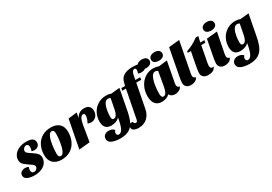

<svg xmlns="http://www.w3.org/2000/svg" viewBox="19 -1853 4475 3155"><g transform="rotate(-30 2257.0 -275.0)"><path d="M177 -176Q161 -186 153 -192Q95 -231 72.5 -260Q50 -289 50 -332Q50 -387 83 -432Q116 -477 176 -503.5Q236 -530 315 -530Q465 -530 465 -432Q465 -389 437.5 -364.5Q410 -340 360 -340Q332 -340 315 -351Q329 -390 329 -422Q329 -450 317 -464.5Q305 -479 284 -479Q264 -479 248.5 -467.5Q233 -456 224 -439Q215 -422 215 -408Q215 -386 234 -369Q253 -352 296 -324L316 -311Q371 -275 394 -246Q417 -217 417 -171Q417 -117 386 -73.5Q355 -30 297 -5Q239 20 161 20Q86 20 32.5 -4Q-21 -28 -21 -80Q-21 -118 8 -141Q37 -164 81 -164Q120 -164 146 -148Q133 -115 133 -92Q133 -65 146 -49Q159 -33 184 -33Q212 -33 232 -52.5Q252 -72 252 -95Q252 -117 234.5 -133.5Q217 -150 177 -176Z M995 -325Q995 -227 957 -148.5Q919 -70 847.5 -25Q776 20 679 20Q578 20 520 -33Q462 -86 462 -188Q462 -287 500 -364.5Q538 -442 610 -486Q682 -530 779 -530Q881 -530 938 -478Q995 -426 995 -325ZM649 -106Q649 -40 694 -40Q731 -40 757 -100Q783 -160 795.5 -245.5Q808 -331 808 -404Q808 -470 763 -470Q725 -470 699 -410.5Q673 -351 661 -266Q649 -181 649 -106Z M1412 -530Q1472 -530 1503.5 -500Q1535 -470 1535 -414Q1535 -350 1497 -309.5Q1459 -269 1400 -269Q1381 -269 1364 -273.5Q1347 -278 1339 -288Q1356 -311 1368 -346.5Q1380 -382 1380 -411Q1380 -453 1350 -453Q1320 -453 1297.5 -413Q1275 -373 1262 -294L1214 0L1008 20L1110 -510L1274 -530L1258 -432Q1305 -530 1412 -530Z M1687 200Q1599 200 1534 173.5Q1469 147 1469 85Q1469 42 1500.5 17Q1532 -8 1577 -8Q1608 -8 1635.5 2.5Q1663 13 1680 35Q1657 60 1657 87Q1657 104 1666.5 117.5Q1676 131 1695 131Q1740 131 1770 72Q1800 13 1822 -120Q1796 -90 1753.5 -74Q1711 -58 1665 -58Q1524 -58 1524 -213Q1524 -296 1561.5 -369Q1599 -442 1669 -486Q1739 -530 1830 -530Q1884 -530 1922 -513L2085 -529L2010 -137Q1987 -18 1953 53.5Q1919 125 1855.5 162.5Q1792 200 1687 200ZM1832 -470Q1789 -470 1763 -423Q1737 -376 1726.5 -312.5Q1716 -249 1716 -195Q1716 -166 1723 -150.5Q1730 -135 1752 -135Q1788 -135 1808 -171Q1828 -207 1838 -257L1876 -456Q1859 -470 1832 -470Z M1974 62Q1982 62 1996 66Q1998 86 2011 95.5Q2024 105 2038 105Q2048 105 2056.5 95Q2065 85 2069 66L2172 -465H2102L2111 -510H2181L2196 -569Q2217 -654 2283 -687Q2349 -720 2445 -720Q2518 -720 2571 -702Q2624 -684 2624 -637Q2624 -603 2595 -585.5Q2566 -568 2526 -568Q2491 -568 2467 -580Q2473 -591 2477 -609Q2481 -627 2481 -641Q2481 -676 2453 -676Q2427 -676 2412 -650.5Q2397 -625 2389 -578L2377 -510H2468L2462 -465H2368L2280 -11Q2261 86 2196.5 143Q2132 200 2035 200Q1978 200 1945 180.5Q1912 161 1912 126Q1912 98 1930.5 80Q1949 62 1974 62Z M2909 -107Q2909 -86 2921 -71Q2933 -56 2956 -54Q2945 -18 2908 1Q2871 20 2829 20Q2794 20 2766.5 5.5Q2739 -9 2729 -37Q2672 20 2579 20Q2497 20 2456 -32Q2415 -84 2415 -177Q2415 -276 2455.5 -357Q2496 -438 2566.5 -484Q2637 -530 2722 -530Q2775 -530 2829 -511L2986 -530L2914 -149Q2909 -122 2909 -107ZM2725 -470Q2681 -470 2653.5 -410.5Q2626 -351 2614 -269Q2602 -187 2602 -117Q2602 -44 2642 -44Q2678 -44 2697.5 -81Q2717 -118 2726 -169L2776 -452Q2751 -470 2725 -470ZM2739 -670Q2739 -632 2709 -611Q2679 -590 2631 -590Q2583 -590 2553.5 -610.5Q2524 -631 2524 -668Q2524 -707 2555.5 -728.5Q2587 -750 2635 -750Q2682 -750 2710.5 -729Q2739 -708 2739 -670ZM2980 -670Q2980 -632 2950 -611Q2920 -590 2872 -590Q2824 -590 2794.5 -610.5Q2765 -631 2765 -668Q2765 -707 2796.5 -728.5Q2828 -750 2876 -750Q2923 -750 2951.5 -729Q2980 -708 2980 -670Z M3214 -107Q3214 -86 3226 -71Q3238 -56 3261 -54Q3250 -18 3213 1Q3176 20 3131 20Q3080 20 3048.5 -6.5Q3017 -33 3017 -83Q3017 -132 3050 -294L3054 -314L3127 -700L3329 -720L3219 -149Q3214 -122 3214 -107Z M3678 -465H3601L3543 -159Q3537 -127 3537 -109Q3537 -55 3580 -55Q3587 -55 3603 -59Q3583 -13 3545.5 3.5Q3508 20 3458 20Q3406 20 3372.5 -6.5Q3339 -33 3339 -83Q3339 -131 3371 -291L3376 -316L3405 -465H3346L3350 -495Q3470 -532 3585 -619H3633L3609 -510H3687Z M3972 -670Q3972 -632 3942 -611Q3912 -590 3864 -590Q3816 -590 3786.5 -610.5Q3757 -631 3757 -668Q3757 -707 3788.5 -728.5Q3820 -750 3868 -750Q3915 -750 3943.5 -729Q3972 -708 3972 -670ZM3857 -107Q3857 -86 3869 -71Q3881 -56 3904 -54Q3893 -18 3856 1Q3819 20 3774 20Q3723 20 3691.5 -6.5Q3660 -33 3660 -83Q3660 -132 3693 -294L3697 -314L3735 -510L3936 -530L3862 -149Q3857 -122 3857 -107Z M4137 200Q4049 200 3984 173.5Q3919 147 3919 85Q3919 42 3950.5 17Q3982 -8 4027 -8Q4058 -8 4085.5 2.5Q4113 13 4130 35Q4107 60 4107 87Q4107 104 4116.5 117.5Q4126 131 4145 131Q4190 131 4220 72Q4250 13 4272 -120Q4246 -90 4203.5 -74Q4161 -58 4115 -58Q3974 -58 3974 -213Q3974 -296 4011.5 -369Q4049 -442 4119 -486Q4189 -530 4280 -530Q4334 -530 4372 -513L4535 -529L4460 -137Q4437 -18 4403 53.5Q4369 125 4305.5 162.5Q4242 200 4137 200ZM4282 -470Q4239 -470 4213 -423Q4187 -376 4176.5 -312.5Q4166 -249 4166 -195Q4166 -166 4173 -150.5Q4180 -135 4202 -135Q4238 -135 4258 -171Q4278 -207 4288 -257L4326 -456Q4309 -470 4282 -470Z"/></g></svg>

Font: Sansita ExtraBold Italic
Style: Regular
Weight: 800
Italic angle: -11°
Designer: Pablo Cosgaya
Foundry: Omnibus-Type
Version: Version 1.006